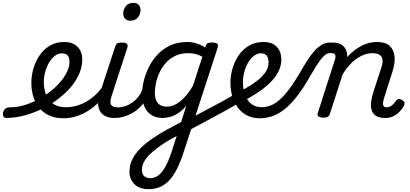

<svg xmlns="http://www.w3.org/2000/svg" viewBox="-174 -815 2888 1354"><path d="M-130 17Q-144 17 -150 5.5Q-156 -6 -153 -20.5Q-150 -35 -138.5 -46.5Q-127 -58 -106 -58Q-50 -58 7.5 -76.5Q65 -95 118.5 -127Q172 -159 214 -198Q240 -222 263.5 -252Q287 -282 301.5 -314.5Q316 -347 316 -379Q316 -409 303 -424Q290 -439 261 -439Q247 -439 240.5 -451Q234 -463 235.5 -479Q237 -495 247.5 -507Q258 -519 279 -519Q322 -519 350 -502.5Q378 -486 392 -458.5Q406 -431 406 -396Q406 -348 388 -303Q370 -258 339 -217.5Q308 -177 268 -143Q212 -94 143.5 -58Q75 -22 4.5 -2.5Q-66 17 -130 17Z M274 19Q226 19 188.5 5.5Q151 -8 124.5 -32Q98 -56 80.5 -87.5Q63 -119 55 -155.5Q47 -192 47 -229Q47 -283 62.5 -334.5Q78 -386 107.5 -428Q137 -470 180.5 -494.5Q224 -519 280 -519Q289 -519 291.5 -507Q294 -495 290.5 -479Q287 -463 279.5 -451Q272 -439 263 -439Q236 -439 213 -421.5Q190 -404 172.5 -374.5Q155 -345 145 -308.5Q135 -272 135 -234Q135 -202 143 -170.5Q151 -139 169 -114Q187 -89 217 -74Q247 -59 292 -59Q354 -59 410.5 -85.5Q467 -112 512 -158.5Q557 -205 583 -265Q587 -273 598.5 -274.5Q610 -276 618.5 -269.5Q627 -263 620 -245Q592 -169 538 -109.5Q484 -50 415.5 -15.5Q347 19 274 19Z M632 17Q597 17 571.5 5Q546 -7 532.5 -29.5Q519 -52 517.5 -83Q516 -114 529 -153L637 -483Q643 -503 652.5 -509Q662 -515 682 -515Q713 -515 721.5 -505.5Q730 -496 723 -476L614 -141Q598 -94 609.5 -76Q621 -58 657 -58Q671 -58 676.5 -46.5Q682 -35 679.5 -20.5Q677 -6 665 5.5Q653 17 632 17ZM744 -669Q724 -669 709.5 -682Q695 -695 695 -720Q695 -747 713 -771Q731 -795 768 -795Q788 -795 802.5 -782.5Q817 -770 817 -744Q817 -717 799.5 -693Q782 -669 744 -669Z M632 17Q618 17 612 5.5Q606 -6 609 -20.5Q612 -35 624 -46.5Q636 -58 657 -58Q683 -58 709 -66.5Q735 -75 759 -92Q783 -109 802 -133.5Q821 -158 832 -190Q837 -205 849 -205.5Q861 -206 870.5 -196.5Q880 -187 877 -173Q867 -130 843 -95Q819 -60 785.5 -35Q752 -10 712.5 3.5Q673 17 632 17Z M873 519Q811 519 775 484.5Q739 450 739 397Q739 350 758.5 310Q778 270 814 233.5Q850 197 898.5 163.5Q947 130 1005 98Q1022 90 1038 81Q1054 72 1070.5 63Q1087 54 1103 46L1140 -69Q1110 -34 1080 -15.5Q1050 3 1023 10Q996 17 974 17Q928 17 895.5 -3Q863 -23 845.5 -61Q828 -99 828 -151Q828 -195 840 -245Q852 -295 876.5 -343.5Q901 -392 939 -432Q977 -472 1029 -495.5Q1081 -519 1148 -519Q1171 -519 1193 -514Q1215 -509 1235 -500.5Q1255 -492 1273 -480L1274 -484Q1281 -504 1289 -509.5Q1297 -515 1319 -515Q1350 -515 1358.5 -505.5Q1367 -496 1360 -476L1123 252Q1100 325 1074 376Q1048 427 1018 458.5Q988 490 952 504.5Q916 519 873 519ZM886 442Q916 442 942.5 422Q969 402 992.5 360Q1016 318 1038 250L1072 144Q1062 149 1053.5 154Q1045 159 1037 163Q1029 167 1021 172Q977 198 941.5 224Q906 250 880 276Q854 302 840.5 328.5Q827 355 827 384Q827 404 834.5 416.5Q842 429 855.5 435.5Q869 442 886 442ZM1003 -63Q1036 -63 1068 -81Q1100 -99 1130 -132Q1160 -165 1187 -211L1253 -415Q1227 -429 1203 -434.5Q1179 -440 1154 -440Q1101 -440 1061.5 -421Q1022 -402 994.5 -370.5Q967 -339 950 -301.5Q933 -264 925.5 -227Q918 -190 918 -160Q918 -128 927.5 -106.5Q937 -85 956 -74Q975 -63 1003 -63Z M1507 -86Q1457 -57 1397.5 -24.5Q1338 8 1274.5 42Q1211 76 1149 109Q1144 111 1138.5 102Q1133 93 1130.5 79Q1128 65 1130.5 52Q1133 39 1142 34Q1199 3 1259.5 -28.5Q1320 -60 1379 -92Q1438 -124 1488 -154Q1496 -159 1503 -151Q1510 -143 1513.5 -129.5Q1517 -116 1516 -103.5Q1515 -91 1507 -86Z M1475 -146Q1512 -166 1554 -189.5Q1596 -213 1634 -241.5Q1672 -270 1696 -303Q1720 -336 1720 -375Q1720 -407 1706.5 -423Q1693 -439 1664 -439Q1650 -439 1643.5 -451Q1637 -463 1638.5 -479Q1640 -495 1651 -507Q1662 -519 1683 -519Q1729 -519 1756.5 -502Q1784 -485 1797 -457.5Q1810 -430 1810 -396Q1810 -352 1791 -313.5Q1772 -275 1740 -241.5Q1708 -208 1668.5 -179.5Q1629 -151 1586.5 -127Q1544 -103 1505 -83Z M1659 19Q1616 19 1582.5 5.5Q1549 -8 1524.5 -32Q1500 -56 1483.5 -87.5Q1467 -119 1459 -155.5Q1451 -192 1451 -229Q1451 -283 1466.5 -334.5Q1482 -386 1511.5 -428Q1541 -470 1584.5 -494.5Q1628 -519 1684 -519Q1693 -519 1695.5 -507Q1698 -495 1694.5 -479Q1691 -463 1683.5 -451Q1676 -439 1667 -439Q1646 -439 1626.5 -427.5Q1607 -416 1591 -396Q1575 -376 1563.5 -350Q1552 -324 1545.5 -294Q1539 -264 1539 -234Q1539 -202 1546.5 -170.5Q1554 -139 1570 -114Q1586 -89 1611 -74Q1636 -59 1672 -59Q1714 -59 1751.5 -79Q1789 -99 1824 -136.5Q1859 -174 1894.5 -227.5Q1930 -281 1968 -348Q1999 -401 2025 -434Q2051 -467 2073.5 -484.5Q2096 -502 2115.5 -508.5Q2135 -515 2154 -515Q2170 -515 2176.5 -503.5Q2183 -492 2182 -477.5Q2181 -463 2172.5 -451.5Q2164 -440 2149 -440Q2135 -440 2120 -428.5Q2105 -417 2087.5 -394.5Q2070 -372 2050.5 -340.5Q2031 -309 2008 -269Q1963 -190 1920 -135Q1877 -80 1834.5 -46Q1792 -12 1748.5 3.5Q1705 19 1659 19Z M2104 15Q2088 15 2074.5 8Q2061 1 2067 -18L2187 -391Q2195 -415 2190 -427.5Q2185 -440 2166 -440Q2151 -440 2144.5 -451.5Q2138 -463 2138.5 -477.5Q2139 -492 2147.5 -503.5Q2156 -515 2171 -515Q2196 -515 2215.5 -508.5Q2235 -502 2248 -489.5Q2261 -477 2268 -458.5Q2275 -440 2275 -417V-413Q2298 -438 2322.5 -457.5Q2347 -477 2373.5 -491Q2400 -505 2428 -512Q2456 -519 2484 -519Q2544 -519 2574 -491.5Q2604 -464 2608.5 -416.5Q2613 -369 2593 -308L2533 -119Q2530 -108 2527.5 -93.5Q2525 -79 2530 -68.5Q2535 -58 2553 -58Q2568 -58 2580.5 -65.5Q2593 -73 2602.5 -84Q2612 -95 2618 -104Q2624 -112 2634.5 -116Q2645 -120 2662 -109Q2679 -99 2679 -88Q2679 -77 2673 -66Q2663 -48 2644.5 -28.5Q2626 -9 2601 4Q2576 17 2544 17Q2500 17 2477 1.5Q2454 -14 2446.5 -40.5Q2439 -67 2443.5 -99.5Q2448 -132 2459 -166L2517 -344Q2527 -375 2523 -396.5Q2519 -418 2501.5 -429Q2484 -440 2453 -440Q2424 -440 2395 -429.5Q2366 -419 2338 -399Q2310 -379 2286 -351.5Q2262 -324 2242 -290L2152 -11Q2148 2 2137.5 8.5Q2127 15 2104 15Z"/></svg>

Font: Playwrite RO
Style: Regular
Weight: 400
Designer: Veronika Burian, José Scaglione
Foundry: TypeTogether
Version: Version 1.002